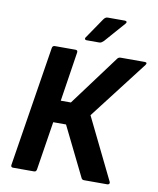

<svg xmlns="http://www.w3.org/2000/svg" viewBox="-92 -918 813 990"><g transform="rotate(10 314.5 -423.5)"><path d="M45 0Q32 0 34 -13L134 -642Q136 -655 148 -655H256Q269 -655 267 -642L227 -383H280L476 -647Q482 -655 493 -655H619Q627 -655 628.5 -651Q630 -647 625 -640L391 -336L548 -15Q551 -9 548 -4.5Q545 0 538 0H416Q405 0 401 -11L275 -267H208L168 -13Q166 0 155 0ZM303 -713Q297 -713 295 -718Q293 -723 297 -727L370 -834Q379 -847 391 -847H481Q489 -847 490.5 -842Q492 -837 486 -831L393 -725Q388 -720 382.5 -716.5Q377 -713 370 -713Z"/></g></svg>

Font: Sofia Sans Semi Condensed ExtraBold
Style: Italic
Weight: 800
Italic angle: -9°
Version: Version 4.100